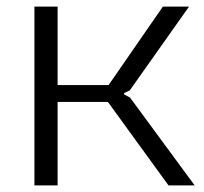

<svg xmlns="http://www.w3.org/2000/svg" viewBox="-20 -560 616 580"><path d="M84 -540H154V-303H308L472 -540H551L372 -287L355 -279V-275L373 -265L568 0H489L306 -252H154V0H84Z"/></svg>

Font: Encode Sans Wide
Style: Light
Weight: 300
Designer: Pablo Impallari, Andres Torresi
Foundry: Pablo Impallari, Andres Torresi
Version: Version 1.000; ttfautohint (v1.00) -l 8 -r 50 -G 200 -x 14 -